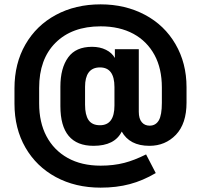

<svg xmlns="http://www.w3.org/2000/svg" viewBox="-20 -718 914 874"><path d="M233.9 87.9Q145.5 40 95.7 -46.4Q45.9 -132.8 45.9 -246.1V-315.9Q45.9 -429.2 95.7 -515.6Q145.5 -602.1 233.9 -649.9Q323.2 -698.2 438 -698.2Q550.3 -698.2 640.1 -650.4Q729 -603 778.8 -517.1Q829.1 -430.7 829.1 -320.8V-251Q829.1 -155.3 780.8 -104.5Q732.4 -54.2 660.2 -54.2Q614.7 -54.2 583 -70.8Q551.8 -87.4 534.2 -119.1Q502 -54.2 405.8 -54.2Q254.9 -54.2 254.9 -234.9V-323.2Q254.9 -408.2 290.5 -457Q325.2 -504.9 398.9 -504.9Q435.1 -504.9 462.4 -491.2Q489.3 -478 502.9 -454.1V-494.1H611.8V-209Q611.8 -177.7 625.5 -161.6Q638.7 -146 661.1 -146Q689 -146 703.1 -170.4Q716.8 -194.3 716.8 -250V-319.8Q716.8 -405.8 683.6 -467.3Q649.4 -530.3 587.4 -564Q524.4 -598.1 438 -598.1Q307.6 -598.1 232.4 -522.9Q158.2 -448.7 158.2 -317.9V-247.1Q158.2 -161.1 191.4 -98.1Q225.1 -34.2 288.1 1Q351.1 36.1 438 36.1Q496.6 36.1 545.9 23.4Q591.3 11.7 645 -15.1L689 69.8Q629.9 104.5 570.8 120.1Q510.7 136.2 438 136.2Q323.2 136.2 233.9 87.9ZM501 -237.8V-321.8Q501 -411.1 435.1 -411.1Q400.4 -411.1 383.3 -387.7Q367.2 -365.2 367.2 -323.2V-241.2Q367.2 -195.3 382.8 -171.9Q398.9 -147.9 435.1 -147.9Q501 -147.9 501 -237.8Z"/></svg>

Font: D-DIN Exp
Style: DINExp-Bold
Weight: 700
Width: 7
Designer: Charles Nix
Foundry: Datto Inc.
Version: Version 1.00